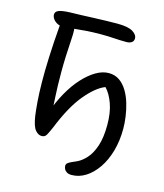

<svg xmlns="http://www.w3.org/2000/svg" viewBox="-129 -806 923 1083"><g transform="rotate(15 333.0 -265.0)"><path d="M391.4 181Q373.8 181 363.2 174.2Q352.6 167.4 348.2 157.7Q343.8 148 343.8 140.2Q343.8 129.4 352.8 122.5Q361.8 115.6 375.3 109.9Q388.8 104.2 403 97.6Q429.8 85 455.3 56.8Q480.8 28.6 497.3 -20.6Q513.8 -69.8 513.8 -144Q513.8 -215.2 495.3 -266.7Q476.8 -318.2 448.4 -347.6Q395.4 -327.4 335.3 -255.3Q275.2 -183.2 222 -50.4Q209 -20.4 199.8 -4Q190.6 12.4 171.8 12.4Q151.4 12.4 134.1 -8.3Q116.8 -29 107.8 -88.2Q103.2 -122 99.5 -169Q95.8 -216 95 -280.1Q94.2 -344.2 97.6 -428.4Q101 -512.6 109.8 -620Q111.8 -642.4 121.3 -656Q130.8 -669.6 147.4 -669.6Q177.4 -669.6 187.6 -645.6Q197.8 -621.6 193.2 -561.2Q185.8 -449.8 185.8 -366Q185.8 -282.2 189.6 -219.8Q193.4 -157.4 195.8 -108.8L173.8 -124.2Q197.2 -190.8 228.5 -246.6Q259.8 -302.4 296.8 -343Q333.8 -383.6 372.2 -406.2Q410.6 -428.8 447.2 -428.8Q483.4 -428.8 510 -410.1Q536.6 -391.4 555.2 -360.3Q573.8 -329.2 584.9 -291.6Q596 -254 601.2 -216.2Q606.4 -178.4 606.4 -146.8Q606.4 -74.8 589.1 -14.7Q571.8 45.4 541.5 89.1Q511.2 132.8 472.8 156.9Q434.4 181 391.4 181ZM126.8 -614.4Q108.6 -614.4 93.9 -622.4Q79.2 -630.4 70.5 -642.8Q61.8 -655.2 61.8 -667.8Q61.8 -685 80.7 -692.9Q99.6 -700.8 145 -702.6Q174.2 -702.8 209.3 -704.3Q244.4 -705.8 281.9 -707.2Q319.4 -708.6 355.4 -709.6Q391.4 -710.6 421.8 -710.6Q483.6 -710.6 511 -694Q538.4 -677.4 538.4 -655.2Q538.4 -640 527.2 -631.8Q516 -623.6 496 -623.6Q458.6 -623.6 424.3 -626.1Q390 -628.6 345 -628.6Q300.6 -628.6 257 -625.3Q213.4 -622 179.2 -618.2Q145 -614.4 126.8 -614.4Z"/></g></svg>

Font: Shantell Sans Light
Style: Regular
Weight: 300
Designer: Stephen Nixon, Anya Danilova, Shantell Martin
Foundry: Arrow Type
Version: Version 1.011;[c5ecc13dd]